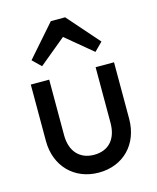

<svg xmlns="http://www.w3.org/2000/svg" viewBox="-113 -818 742 907"><g transform="rotate(-15 258.0 -365.0)"><path d="M258 10C378 10 461 -75 461 -199V-475H371V-203C371 -124 329 -77 258 -77C187 -77 144 -125 144 -203V-475H54V-199C54 -76 138 10 258 10ZM87 -585 128 -545 259 -653 389 -545 429 -585 293 -740H223Z"/></g></svg>

Font: MV Cash
Style: Regular
Weight: 400
Designer: Rodrigo Fuenzalida
Foundry: fragTYPE
Version: Version 1.100;Glyphs 3.1.2 (3151)